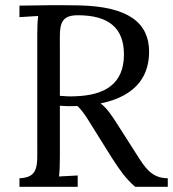

<svg xmlns="http://www.w3.org/2000/svg" viewBox="-20 -722 668 742"><path d="M279.3 -312.5C306.6 -286.1 328.1 -246.1 346.2 -217.8L413.1 -110.8C441.4 -67.4 463.4 -33.7 502.4 0H628.4V-33.2C565.4 -33.2 540 -74.7 506.3 -127.9L438 -234.9C413.1 -273.9 394.5 -303.2 368.7 -322.3C521 -353.5 556.2 -443.4 556.2 -522C556.2 -633.3 477.1 -697.3 284.2 -701.2C206.5 -702.6 130.9 -701.7 55.2 -700.2V-655.8L127.4 -660.2C125 -640.1 124 -615.2 124 -587.9V-155.8C124 -85 130.4 -35.6 55.2 -33.2V0H280.3V-43.9L208 -40C210.4 -57.1 211.4 -82.5 211.4 -119.1V-313.5C234.4 -311.5 257.3 -311 279.3 -312.5ZM211.4 -543.9C211.4 -615.7 205.1 -663.1 280.3 -663.1C403.3 -663.1 459 -611.3 459 -511.2C459 -395.5 382.3 -354 273.4 -350.1C250 -348.6 232.4 -350.1 211.4 -351.6Z"/></svg>

Font: Parastoo
Style: Regular
Weight: 400
Foundry: Saber Rastikerdar (saber.rastikerdar@gmail.com)
Version: Version 2.0.1